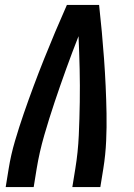

<svg xmlns="http://www.w3.org/2000/svg" viewBox="-20 -755 540 775"><path d="M3 0 15 -74Q24 -130 40.5 -186Q57 -242 76 -297Q95 -352 115.5 -407Q136 -462 158 -517Q180 -572 203 -626.5Q226 -681 250 -735H380Q386 -681 391 -626.5Q396 -572 400 -517Q404 -462 406.5 -407Q409 -352 410 -297Q411 -242 408.5 -186Q406 -130 397 -74L385 0H272L284 -74Q295 -141 298 -208.5Q301 -276 302 -343Q303 -410 301.5 -476.5Q300 -543 297 -609Q271 -543 247 -476.5Q223 -410 200.5 -343Q178 -276 158.5 -208.5Q139 -141 128 -74L116 0Z"/></svg>

Font: Iosevka Curly
Style: Bold Italic
Weight: 700
Italic angle: -9°
Monospace: yes
Designer: Belleve Invis
Foundry: Belleve Invis
Version: Version 22.1.2; ttfautohint (v1.8.4)